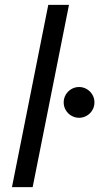

<svg xmlns="http://www.w3.org/2000/svg" viewBox="-20 -772 410 792"><path d="M179.2 -752H264.6L114.7 0H29.3ZM242.7 -349.6Q242.7 -366.7 251.2 -381.3Q259.8 -396 274.4 -404.5Q289.1 -413.1 306.2 -413.1Q323.2 -413.1 337.9 -404.5Q352.5 -396 361.1 -381.3Q369.6 -366.7 369.6 -349.6Q369.6 -332.5 361.1 -317.9Q352.5 -303.2 337.9 -294.7Q323.2 -286.1 306.2 -286.1Q289.1 -286.1 274.4 -294.7Q259.8 -303.2 251.2 -317.9Q242.7 -332.5 242.7 -349.6Z"/></svg>

Font: Reddit Sans Chocolate
Style: Italic
Weight: 400
Italic angle: -11.25°
Designer: Stephen Hutchings
Version: Version 1.013